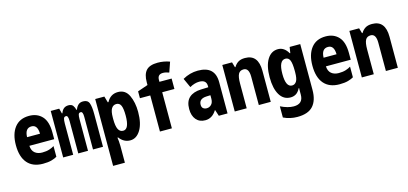

<svg xmlns="http://www.w3.org/2000/svg" viewBox="-79 -1355 4657 2189"><g transform="rotate(-15 2250.0 -260.0)"><path d="M442 -28V-154Q420 -139 384.5 -127.5Q349 -116 300 -116Q247 -116 213.5 -143.5Q180 -171 177 -228H470V-307Q470 -437 413 -498Q356 -559 261 -559Q149 -559 89.5 -482.5Q30 -406 30 -274Q30 -136 93 -63Q156 10 276 10Q337 10 377.5 -1.5Q418 -13 442 -28ZM257 -436Q328 -436 330 -330H177Q180 -436 257 -436Z M633 0V-368Q633 -406 639 -426.5Q645 -447 668 -447Q693 -447 693 -383V0H808V-374Q808 -412 814 -429.5Q820 -447 842 -447Q867 -447 867 -385V0H985V-387Q985 -474 969 -516.5Q953 -559 899 -559Q861 -559 839.5 -537.5Q818 -516 806 -484H802Q795 -515 779 -537Q763 -559 726 -559Q660 -559 637 -489H631L615 -549H515V0Z M1179 -275V-292Q1179 -367 1199.5 -399.5Q1220 -432 1257 -432Q1295 -432 1311 -395.5Q1327 -359 1327 -278Q1327 -117 1256 -117Q1217 -117 1198 -154.5Q1179 -192 1179 -275ZM1179 240V42Q1179 12 1176.5 -14Q1174 -40 1171 -58H1179Q1230 10 1306 10Q1380 10 1427.5 -67.5Q1475 -145 1475 -281Q1475 -394 1436 -476.5Q1397 -559 1310 -559Q1221 -559 1177 -476H1169L1148 -549H1040V240Z M1798 0V-426H1942V-549H1798V-571Q1798 -637 1862 -637Q1894 -637 1934 -622L1975 -740Q1907 -765 1834 -765Q1739 -765 1698 -720Q1657 -675 1657 -582V-549L1535 -507V-426H1657V0Z M2184 -174Q2184 -245 2272 -249L2320 -251V-210Q2320 -165 2297 -141.5Q2274 -118 2242 -118Q2217 -118 2200.5 -131.5Q2184 -145 2184 -174ZM2325 -73H2328L2352 0H2455V-369Q2455 -559 2253 -559Q2159 -559 2073 -510L2123 -400Q2182 -433 2236 -433Q2320 -433 2320 -360V-345L2232 -342Q2143 -339 2094 -295Q2045 -251 2045 -161Q2045 -82 2084 -36Q2123 10 2192 10Q2274 10 2325 -73Z M2681 0V-292Q2681 -370 2699 -404Q2717 -438 2761 -438Q2824 -438 2824 -333V0H2965V-366Q2965 -559 2809 -559Q2759 -559 2728.5 -539.5Q2698 -520 2679 -487H2673L2655 -549H2540V0Z M3175 -272Q3175 -432 3253 -432Q3290 -432 3305.5 -395Q3321 -358 3321 -272V-255Q3321 -178 3301.5 -147.5Q3282 -117 3249 -117Q3175 -117 3175 -272ZM3460 -8V-549H3335L3324 -479H3318Q3272 -559 3199 -559Q3118 -559 3071.5 -483Q3025 -407 3025 -273Q3025 -141 3070 -65.5Q3115 10 3198 10Q3234 10 3262.5 -7.5Q3291 -25 3313 -68H3318Q3317 -55 3317 -38.5Q3317 -22 3317 -5V10Q3317 118 3206 118Q3137 118 3052 76V208Q3129 245 3215 245Q3344 245 3402 179.5Q3460 114 3460 -8Z M3942 -28V-154Q3920 -139 3884.5 -127.5Q3849 -116 3800 -116Q3747 -116 3713.5 -143.5Q3680 -171 3677 -228H3970V-307Q3970 -437 3913 -498Q3856 -559 3761 -559Q3649 -559 3589.5 -482.5Q3530 -406 3530 -274Q3530 -136 3593 -63Q3656 10 3776 10Q3837 10 3877.5 -1.5Q3918 -13 3942 -28ZM3757 -436Q3828 -436 3830 -330H3677Q3680 -436 3757 -436Z M4181 0V-292Q4181 -370 4199 -404Q4217 -438 4261 -438Q4324 -438 4324 -333V0H4465V-366Q4465 -559 4309 -559Q4259 -559 4228.5 -539.5Q4198 -520 4179 -487H4173L4155 -549H4040V0Z"/></g></svg>

Font: Noto Sans Mono UI Condensed ExtraBold
Style: Regular
Weight: 800
Width: 3
Designer: Monotype Design team
Foundry: Monotype Imaging Inc.
Version: 1.000